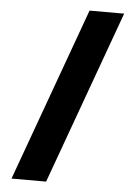

<svg xmlns="http://www.w3.org/2000/svg" viewBox="-58 -768 658 934"><g transform="rotate(5 271.5 -300.5)"><path d="M34 123 341 -724H510L203 123Z"/></g></svg>

Font: Noto Sans Syriac Black
Style: Regular
Weight: 900
Designer: Patrick Giasson and the Monotype Design Team
Foundry: Monotype Imaging Inc.
Version: Version 2.000; ttfautohint (v1.8.3) -l 8 -r 50 -G 200 -x 14 